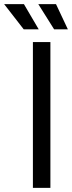

<svg xmlns="http://www.w3.org/2000/svg" viewBox="-78 -902 346 922"><path d="M80 0V-700H164V0ZM36 -761 -58 -882H37L108 -761ZM182 -761 106 -882H191L248 -761Z"/></svg>

Font: Space Grotesk Light
Style: Regular
Weight: 400
Version: Version 2.000